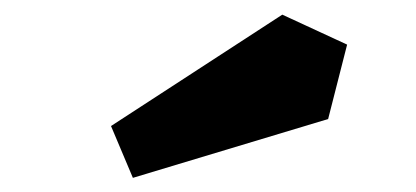

<svg xmlns="http://www.w3.org/2000/svg" viewBox="-20 -805 576 266"><path d="M164.1 -558.6 133.8 -630.4 371.1 -784.7 460.9 -743.2 434.6 -640.1Z"/></svg>

Font: Black Ops One
Style: Regular
Weight: 400
Designer: James Grieshaber, Eben Sorkin
Foundry: Sorkin Type Co.
Version: Version 1.004; ttfautohint (v1.8.4.7-5d5b)